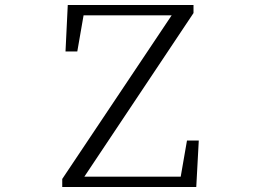

<svg xmlns="http://www.w3.org/2000/svg" viewBox="-20 -745 1040 765"><path d="M228 0H762L772 -185H725L700 -41H316L751 -693V-725H250L241 -540H288L313 -684H664L228 -32Z"/></svg>

Font: Kiri Minchoo Light
Style: Regular
Weight: 300
Designer: Ryoko NISHIZUKA 西塚涼子 (kana & ideographs); Frank Grießhammer (Latin, Greek & Cyrillic);
akenotsuki.com/eyeben/fonts/ (U+
Foundry: Adobe
akenotsuki.com/eyeben/fonts/
Version: Version 4.002;hotconv 1.0.119;makeotfexe 2.5.65604